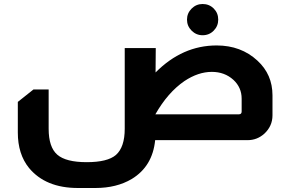

<svg xmlns="http://www.w3.org/2000/svg" viewBox="-20 -700 1437 959"><path d="M992 -680Q1025 -680 1047.5 -657.5Q1070 -635 1070 -602Q1070 -570 1047.5 -547Q1025 -524 992 -524Q960 -524 937 -547Q914 -570 914 -602Q914 -634 937 -657Q960 -680 992 -680ZM757 -338Q891 -473 1062 -473Q1184 -473 1266 -397Q1341 -328 1341 -224V-124Q1341 -70 1300 -32Q1264 0 1217 0H755Q742 131 638 194Q562 239 457 239H369Q208 239 125 139Q69 70 69 -38V-191L147 -253H223V-57Q223 35 266 72.5Q309 110 413 110Q517 110 559 74Q603 35 603 -57V-460H758ZM1187 -207Q1187 -263 1146 -301Q1102 -341 1038 -341Q970 -341 901 -295Q818 -238 756 -129H1173Q1187 -129 1187 -143Z"/></svg>

Font: Almarai ExtraBold
Style: Regular
Weight: 800
Designer: Boutros International 2019
Foundry: Created by Boutros International 2019
Version: Version 1.10